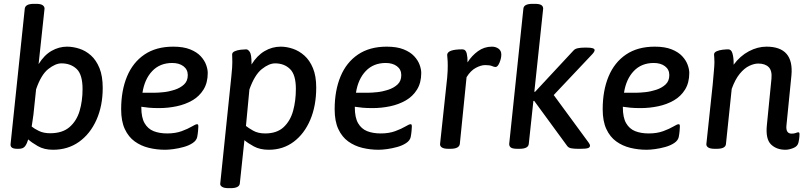

<svg xmlns="http://www.w3.org/2000/svg" viewBox="-20 -773 4213 1000"><path d="M256 7Q210 7 177 -12Q144 -31 127 -47Q121 -26 111 -12Q101 2 78 2H69Q33 2 35 -22L109 -728Q112 -753 157 -753H168Q192 -753 202 -746Q212 -739 212 -728L181 -439Q210 -486 248.5 -508Q287 -530 329 -530Q360 -530 393 -519.5Q426 -509 453.5 -484.5Q481 -460 498 -418.5Q515 -377 515 -315Q515 -222 482.5 -149Q450 -76 392 -34.5Q334 7 256 7ZM241 -79Q305 -79 342 -111Q379 -143 394.5 -195Q410 -247 410 -309Q410 -385 379 -414Q348 -443 300 -443Q269 -443 231.5 -413.5Q194 -384 168 -308L154 -175Q152 -159 149.5 -144Q147 -129 145 -114Q158 -103 182.5 -91Q207 -79 241 -79Z M882 -530Q935 -530 970 -516Q1005 -502 1025 -480.5Q1045 -459 1053.5 -435.5Q1062 -412 1062 -393Q1062 -342 1040 -306.5Q1018 -271 981.5 -250Q945 -229 900 -219.5Q855 -210 808 -210Q778 -210 756 -212Q734 -214 716 -217V-214Q716 -161 733 -131.5Q750 -102 780 -90Q810 -78 851 -78Q894 -78 926.5 -90Q959 -102 979 -114Q999 -126 1006 -126Q1009 -126 1011 -124.5Q1013 -123 1013 -113Q1013 -107 1011.5 -90.5Q1010 -74 1007 -59Q1003 -41 983.5 -28Q964 -15 937 -7.5Q910 0 884 3.5Q858 7 840 7Q796 7 755 -3Q714 -13 681.5 -36.5Q649 -60 630 -101Q611 -142 611 -204Q611 -301 641.5 -374.5Q672 -448 732.5 -489Q793 -530 882 -530ZM877 -445Q813 -445 773 -403Q733 -361 722 -290H786Q804 -290 832.5 -293Q861 -296 890 -305.5Q919 -315 938.5 -333Q958 -351 958 -382Q958 -411 935.5 -428Q913 -445 877 -445Z M1170 207Q1147 207 1136.5 200Q1126 193 1127 184L1185 -376Q1188 -402 1189 -421Q1190 -440 1190 -449Q1190 -467 1189.5 -475Q1189 -483 1189 -489Q1189 -500 1202.5 -506Q1216 -512 1233.5 -514Q1251 -516 1262 -516Q1272 -516 1281 -502.5Q1290 -489 1290 -444Q1290 -440 1290 -437Q1318 -483 1357.5 -506.5Q1397 -530 1442 -530Q1473 -530 1505.5 -519Q1538 -508 1565.5 -483.5Q1593 -459 1610 -418Q1627 -377 1627 -317Q1627 -222 1596 -149Q1565 -76 1509.5 -34.5Q1454 7 1380 7Q1334 7 1302 -10.5Q1270 -28 1253 -43L1229 183Q1226 207 1181 207ZM1361 -78Q1422 -78 1457 -110.5Q1492 -143 1506.5 -195.5Q1521 -248 1521 -310Q1521 -384 1490.5 -413.5Q1460 -443 1413 -443Q1381 -443 1343.5 -413Q1306 -383 1279 -307L1261 -117Q1273 -107 1298.5 -92.5Q1324 -78 1361 -78Z M1994 -530Q2047 -530 2082 -516Q2117 -502 2137 -480.5Q2157 -459 2165.5 -435.5Q2174 -412 2174 -393Q2174 -342 2152 -306.5Q2130 -271 2093.5 -250Q2057 -229 2012 -219.5Q1967 -210 1920 -210Q1890 -210 1868 -212Q1846 -214 1828 -217V-214Q1828 -161 1845 -131.5Q1862 -102 1892 -90Q1922 -78 1963 -78Q2006 -78 2038.5 -90Q2071 -102 2091 -114Q2111 -126 2118 -126Q2121 -126 2123 -124.5Q2125 -123 2125 -113Q2125 -107 2123.5 -90.5Q2122 -74 2119 -59Q2115 -41 2095.5 -28Q2076 -15 2049 -7.5Q2022 0 1996 3.5Q1970 7 1952 7Q1908 7 1867 -3Q1826 -13 1793.5 -36.5Q1761 -60 1742 -101Q1723 -142 1723 -204Q1723 -301 1753.5 -374.5Q1784 -448 1844.5 -489Q1905 -530 1994 -530ZM1989 -445Q1925 -445 1885 -403Q1845 -361 1834 -290H1898Q1916 -290 1944.5 -293Q1973 -296 2002 -305.5Q2031 -315 2050.5 -333Q2070 -351 2070 -382Q2070 -411 2047.5 -428Q2025 -445 1989 -445Z M2315 2Q2292 2 2281.5 -5Q2271 -12 2272 -23L2309 -368Q2311 -389 2311.5 -404.5Q2312 -420 2312 -432Q2312 -455 2310.5 -468Q2309 -481 2309 -487Q2310 -516 2388 -516Q2406 -516 2411 -494Q2416 -472 2415 -448Q2437 -483 2469.5 -506.5Q2502 -530 2542 -530Q2562 -530 2576.5 -519.5Q2591 -509 2591 -489Q2591 -469 2581.5 -446.5Q2572 -424 2561 -424Q2554 -424 2542.5 -429Q2531 -434 2507 -434Q2485 -434 2458 -419.5Q2431 -405 2410 -371L2375 -24Q2372 2 2326 2Z M2675 2Q2650 2 2641 -4.5Q2632 -11 2632 -23L2706 -728Q2708 -753 2754 -753H2765Q2790 -753 2799.5 -746.5Q2809 -740 2809 -728L2763 -295H2767L2967 -510Q2975 -519 2990 -522Q3005 -525 3023 -525H3037Q3077 -525 3077 -512Q3077 -504 3065 -491L2864 -278L3046 -30Q3053 -20 3053 -15Q3053 -5 3042 -1.5Q3031 2 3004 2H2989Q2971 2 2956 -0.5Q2941 -3 2934 -13L2762 -248L2758 -247L2734 -23Q2731 2 2686 2Z M3390 -530Q3443 -530 3478 -516Q3513 -502 3533 -480.5Q3553 -459 3561.5 -435.5Q3570 -412 3570 -393Q3570 -342 3548 -306.5Q3526 -271 3489.5 -250Q3453 -229 3408 -219.5Q3363 -210 3316 -210Q3286 -210 3264 -212Q3242 -214 3224 -217V-214Q3224 -161 3241 -131.5Q3258 -102 3288 -90Q3318 -78 3359 -78Q3402 -78 3434.5 -90Q3467 -102 3487 -114Q3507 -126 3514 -126Q3517 -126 3519 -124.5Q3521 -123 3521 -113Q3521 -107 3519.5 -90.5Q3518 -74 3515 -59Q3511 -41 3491.5 -28Q3472 -15 3445 -7.5Q3418 0 3392 3.5Q3366 7 3348 7Q3304 7 3263 -3Q3222 -13 3189.5 -36.5Q3157 -60 3138 -101Q3119 -142 3119 -204Q3119 -301 3149.5 -374.5Q3180 -448 3240.5 -489Q3301 -530 3390 -530ZM3385 -445Q3321 -445 3281 -403Q3241 -361 3230 -290H3294Q3312 -290 3340.5 -293Q3369 -296 3398 -305.5Q3427 -315 3446.5 -333Q3466 -351 3466 -382Q3466 -411 3443.5 -428Q3421 -445 3385 -445Z M4071 7Q4024 7 3995.5 -21Q3967 -49 3974 -120L3998 -363Q4002 -405 3983.5 -423.5Q3965 -442 3929 -442Q3908 -442 3882.5 -430Q3857 -418 3833 -389Q3809 -360 3791 -310L3761 -23Q3759 2 3713 2H3702Q3679 2 3668.5 -5Q3658 -12 3659 -23L3692 -333Q3695 -368 3698 -401Q3701 -434 3701 -449Q3701 -467 3700 -475Q3699 -483 3699 -489Q3699 -500 3712.5 -506Q3726 -512 3743.5 -514Q3761 -516 3773 -516Q3789 -516 3795 -494.5Q3801 -473 3801 -446Q3801 -440 3801 -436Q3835 -482 3880.5 -506Q3926 -530 3972 -530Q4116 -530 4102 -380L4076 -119Q4072 -77 4103 -77Q4116 -77 4125 -80.5Q4134 -84 4138 -84Q4144 -84 4144 -75Q4144 -73 4143.5 -62Q4143 -51 4139 -32Q4135 -11 4112 -2Q4089 7 4071 7Z"/></svg>

Font: Asap Medium
Style: Italic
Weight: 500
Italic angle: -6°
Designer: Pablo Cosgaya
Foundry: Omnibus-Type
Version: Version 3.001; ttfautohint (v1.8.3)